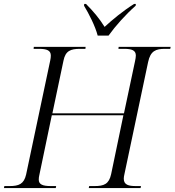

<svg xmlns="http://www.w3.org/2000/svg" viewBox="-34 -951 883 971"><path d="M460 -771H515C550 -820 602 -878 652 -922L653 -931H644C587 -895 535 -852 495 -815C469 -857 438 -894 401 -931H392L391 -922C415 -883 448 -818 460 -771ZM-14 0H248L250 -10H223C182 -10 162 -18 162 -43C162 -49 163 -59 165 -66L228 -368H590L528 -70C517 -20 492 -10 444 -10H417L415 0H677L679 -10H653C617 -10 592 -16 592 -47C592 -52 593 -62 595 -69L715 -637C727 -694 754 -704 801 -704H827L829 -714H566L565 -704H593C632 -704 653 -697 653 -670C653 -663 651 -651 649 -642L593 -378H231L287 -644C297 -694 323 -704 371 -704H398L399 -714H137L136 -704H163C203 -704 223 -696 223 -670C223 -664 222 -653 220 -645L98 -68C87 -20 61 -10 14 -10H-12Z"/></svg>

Font: Noto Serif Display Light
Style: Italic
Weight: 300
Italic angle: -12°
Designer: Monotype Design Team
Foundry: Monotype Imaging Inc.
Version: Version 2.009